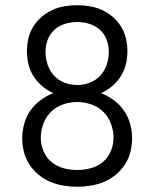

<svg xmlns="http://www.w3.org/2000/svg" viewBox="-20 -702 590 734"><path d="M275 12Q249 12 222.5 7.5Q196 3 172 -7Q148 -17 127.5 -34Q107 -51 92.5 -73Q78 -95 71.5 -121Q65 -147 65 -173Q65 -201 72.5 -228.5Q80 -256 96 -279Q112 -302 135 -319Q158 -336 184 -346Q161 -356 141.5 -372.5Q122 -389 108.5 -410Q95 -431 89 -456Q83 -481 83 -506Q83 -531 88.5 -555Q94 -579 107 -600Q120 -621 138.5 -637Q157 -653 179.5 -663.5Q202 -674 226.5 -678Q251 -682 275 -682Q299 -682 323.5 -678Q348 -674 370.5 -663.5Q393 -653 411.5 -637Q430 -621 443 -600Q456 -579 461.5 -555Q467 -531 467 -506Q467 -481 461 -456Q455 -431 441.5 -410Q428 -389 408.5 -372.5Q389 -356 366 -346Q392 -336 415 -319Q438 -302 454 -279Q470 -256 477.5 -228.5Q485 -201 485 -173Q485 -147 478.5 -121Q472 -95 457.5 -73Q443 -51 422.5 -34Q402 -17 378 -7Q354 3 327.5 7.5Q301 12 275 12ZM275 -377Q300 -377 323.5 -386Q347 -395 363.5 -413Q380 -431 388 -455Q396 -479 396 -504Q396 -528 387.5 -550.5Q379 -573 361.5 -588.5Q344 -604 321 -611Q298 -618 275 -618Q252 -618 229 -611Q206 -604 188.5 -588.5Q171 -573 162.5 -550.5Q154 -528 154 -504Q154 -479 162 -455Q170 -431 186.5 -413Q203 -395 226.5 -386Q250 -377 275 -377ZM275 -52Q301 -52 327 -59Q353 -66 373 -82.5Q393 -99 403.5 -124Q414 -149 414 -175Q414 -203 404 -229.5Q394 -256 374.5 -275Q355 -294 328.5 -303Q302 -312 275 -312Q248 -312 221.5 -303Q195 -294 175.5 -275Q156 -256 146 -229.5Q136 -203 136 -175Q136 -149 146.5 -124Q157 -99 177 -82.5Q197 -66 223 -59Q249 -52 275 -52Z"/></svg>

Font: Lode Term
Style: Regular
Weight: 400
Monospace: yes
Designer: Belleve Invis
Foundry: Belleve Invis
Version: Version 29.2.0